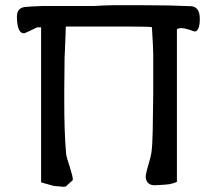

<svg xmlns="http://www.w3.org/2000/svg" viewBox="-20 -701 833 738"><path d="M233 -599Q232 -569 231 -543Q230 -517 229 -495Q228 -486 228 -451Q228 -416 227 -354Q227 -329 227 -305Q227 -258 228.5 -208Q230 -158 234 -111Q235 -98 248 -60Q260 -22 260 -11Q260 -7 249 1Q247 3 243.5 6Q240 9 235 14Q233 17 223 17Q213 16 208.5 15.5Q204 15 202 15Q201 15 199 15Q191 15 177 11Q163 7 138 0V-596H123Q102 -586 89.5 -580Q77 -574 72 -573Q46 -573 45 -635Q45 -636 45 -637Q45 -670 75 -674Q82 -675 99.5 -676Q117 -677 145 -678H343L379 -680Q400 -681 418 -681H521Q566 -681 631 -680Q699 -678 717 -677Q747 -673 748 -631Q748 -628 748 -624Q748 -611 745 -599Q740 -580 728 -580Q726 -580 724 -581Q699 -591 678 -593Q677 -593 675 -593Q668 -593 660 -589V-2Q650 3 631 7Q625 8 611 9Q597 10 576 11Q575 11 574 11Q544 11 540 -19Q540 -33 550 -66Q560 -100 562 -114Q566 -142 567 -199Q568 -256 569 -343V-493Q569 -508 567.5 -534Q566 -560 564 -596Q564 -599 473 -599Z"/></svg>

Font: New Athena Unicode
Style: Regular
Weight: 400
Designer: J. Rusten 1997; rev. by R. Hancock 2001, 2002, rev. by D. Mastronarde 2002-2021
Foundry: GreekKeys New Athena Unicode
Version: Version 5.008